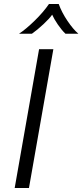

<svg xmlns="http://www.w3.org/2000/svg" viewBox="-20 -948 415 968"><path d="M177 -700H249L126 0H54ZM227 -928H276Q291 -886 320 -843Q349 -800 375 -778H310Q291 -796 271.5 -824.5Q252 -853 243 -874Q230 -855 199 -826Q168 -797 141 -778H76Q111 -801 155 -844Q199 -887 227 -928Z"/></svg>

Font: KoHo
Style: Italic
Weight: 400
Italic angle: -10°
Designer: Cadson Demak & Katatrad Team
Foundry: Cadson Demak Co.,Ltd.
Version: Version 1.000